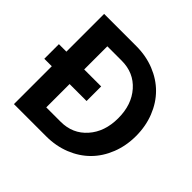

<svg xmlns="http://www.w3.org/2000/svg" viewBox="-172 -877 1054 1054"><g transform="rotate(45 355.0 -350.0)"><path d="M9.8 -293.9V-407.2H67.9V-700.2H317.9Q393.6 -700.2 458.3 -674.3Q522.9 -648.4 568.6 -602.5Q614.3 -556.6 640.1 -491.5Q666 -426.3 666 -350.1Q666 -273.9 640.1 -208.7Q614.3 -143.6 568.6 -97.7Q522.9 -51.8 458.3 -25.9Q393.6 0 317.9 0H67.9V-293.9ZM317.9 -112.8Q410.6 -112.8 469.2 -179Q527.8 -245.1 527.8 -350.1Q527.8 -455.1 469.5 -521Q411.1 -586.9 317.9 -586.9H206.1V-407.2H337.9V-293.9H206.1V-112.8Z"/></g></svg>

Font: Uncut Sans
Style: Bold
Weight: 700
Designer: Kasper Nordkvist
Foundry: UNCUT.wtf
Version: Version 1.304;Glyphs 3.2 (3246)